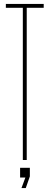

<svg xmlns="http://www.w3.org/2000/svg" viewBox="-20 -820 254 984"><path d="M97 0V-780H10V-800H204V-780H117V0ZM90 144 110 90H83V40H133V84L112 144Z"/></svg>

Font: Big Shoulders Thin
Style: Regular
Weight: 100
Designer: Patric King
Foundry: XO Type Co
Version: Version 2.002